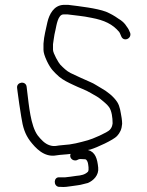

<svg xmlns="http://www.w3.org/2000/svg" viewBox="-20 -622 603 786"><path d="M294 34C298.2 31.9 303 29 309 29C313 29 319.3 29.3 328 30C335.6 30 339.3 42.5 340 46C340.9 50.7 345.5 74.1 340 81C328.1 92.9 312.6 96.3 292 98C276.8 100.3 261.9 102.4 246 104H224C198.9 100.9 197.4 140 221 143H228C241.6 144.7 260.5 142.1 273 140C288.3 137.4 308 136 320 132L340 127C362.2 117.5 385.5 95.5 382 64C378.4 28.2 370.5 0 340 -8L350 -10C376.4 -17.7 444.3 -49 459 -65C471.5 -78.7 478.3 -92.7 480 -115C480 -122.3 479.3 -130.3 478 -139C473.5 -163.5 471.7 -185.6 460 -204C445.5 -226.8 417.6 -248.7 393 -262L373 -274C365.7 -278.7 358 -282.7 350 -286C323.9 -297.8 294.8 -310.1 269 -323C252.3 -331.3 239.8 -344.2 227 -357C220.2 -363.8 197 -404.2 197 -418V-441C198.2 -454.7 201.6 -468.1 203 -481L207 -499C211.3 -518.1 217 -563 240 -563H257C294 -557.7 314.7 -557.5 355 -549C407.1 -539.2 441.3 -523.1 468 -491C472.3 -484.6 473 -479.9 476 -474C485.4 -449 519.8 -463.2 513 -487C508.8 -496.8 506.5 -503.6 499 -513C490.4 -527.4 479.1 -537.2 464 -546C448.9 -557 432.4 -566.1 414 -574C375.3 -588.5 306.5 -596.2 260 -602H239C200.9 -599.8 181.9 -564.7 174 -531C167.7 -499.6 160.4 -477.3 158 -443V-418C158 -407.3 162.7 -392 172 -372C188.1 -338.7 199.6 -328.5 222 -308C238.5 -294 260.4 -283.6 281 -274C304 -262.5 331.3 -253.9 352 -241C365.4 -232.5 380.4 -226.1 392 -216C401.6 -208.5 419.3 -193.9 426.5 -183.5C437.1 -168.3 441 -141.3 441 -117C439.3 -105.2 437 -99.2 430 -91C420.1 -79.4 357.2 -52.3 340 -48C304.4 -38.3 276.8 -30.2 237 -28C212.9 -26.8 205.1 -20.5 184 -27C162.6 -33.6 147.3 -51.4 134 -68C105.1 -108.5 98.6 -189.1 91 -250L89 -267C85.8 -292.4 46.9 -287 50 -262L52 -246C55.7 -214.7 61.6 -178.6 67 -144C73.5 -100.1 82.6 -72.7 103 -45C125.1 -16.5 160.4 23.5 211 14C225.7 11.3 253.7 10.4 269 8C262.3 23.6 277.4 38.7 294 34Z"/></svg>

Font: Just Breathe
Style: Regular
Weight: 400
Foundry: Cannot Into Space Fonts
Version: Version 0.72